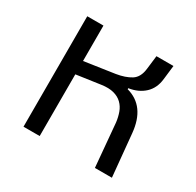

<svg xmlns="http://www.w3.org/2000/svg" viewBox="-124 -684 839 822"><g transform="rotate(30 295.0 -273.0)"><path d="M85 -546H165V-371L314 -393Q358 -400 386 -417.5Q414 -435 419 -479L427 -546H511L503 -477Q498 -430 468 -402Q438 -374 391 -367V-362Q490 -335 502 -209L522 0H438L419 -214Q416 -239 408 -261Q400 -283 384 -298.5Q368 -314 343.5 -320.5Q319 -327 284 -322L165 -305V0H85Z"/></g></svg>

Font: IBM Plex Sans Thai
Style: Regular
Weight: 400
Designer: Mike Abbink, Paul van der Laan, Pieter van Rosmalen, Ben Mitchell, Mark Frömberg
Foundry: Bold Monday
Version: Version 1.1